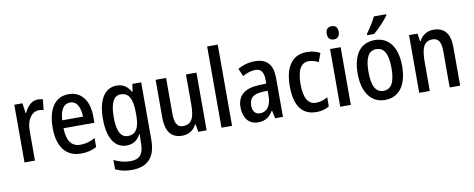

<svg xmlns="http://www.w3.org/2000/svg" viewBox="-79 -1147 4370 1769"><g transform="rotate(-10 2106.5 -263.0)"><path d="M290 -550C233 -550 191 -505 165 -447H159L146 -540H70V0H168V-281C167 -382 217 -451 285 -451C298 -451 315 -449 327 -444L338 -544C322 -548 305 -550 290 -550Z M579 -549C453 -549 381 -448 381 -266C381 -99 452 10 599 10C655 10 701 -1 745 -25V-110C698 -83 656 -71 606 -71C524 -71 481 -130 479 -248H768V-308C768 -450 701 -549 579 -549ZM579 -471C643 -471 673 -407 674 -322H480C485 -423 521 -471 579 -471Z M1028 -550C917 -550 851 -449 851 -267C851 -90 915 10 1025 10C1082 10 1125 -15 1158 -73H1162C1160 -49 1158 -18 1158 4V19C1158 117 1116 158 1036 158C986 158 933 146 881 120V207C927 230 975 240 1033 240C1187 240 1257 154 1257 -1V-540H1174L1164 -469H1159C1126 -526 1083 -550 1028 -550ZM1050 -464C1125 -464 1160 -407 1160 -271V-247C1160 -128 1124 -74 1053 -74C985 -74 952 -136 952 -266C952 -396 984 -464 1050 -464Z M1774 -540H1676V-259C1676 -138 1650 -76 1567 -76C1514 -76 1490 -118 1490 -207V-540H1392V-188C1392 -61 1440 10 1545 10C1602 10 1651 -17 1678 -71H1684L1696 0H1774Z M2012 0V-760H1913V0Z M2321 -550C2263 -550 2207 -534 2161 -507L2192 -434C2234 -457 2273 -470 2311 -470C2365 -470 2390 -436 2390 -361V-329L2318 -326C2187 -321 2118 -263 2118 -154C2118 -60 2165 10 2254 10C2322 10 2362 -17 2396 -74H2399L2415 0H2488V-363C2488 -486 2436 -550 2321 -550ZM2337 -259 2391 -262V-210C2391 -120 2349 -69 2288 -69C2245 -69 2218 -95 2218 -154C2218 -219 2253 -255 2337 -259Z M2802 10C2847 10 2887 0 2921 -22V-107C2886 -87 2852 -75 2811 -75C2737 -75 2700 -140 2700 -267C2700 -397 2736 -464 2810 -464C2839 -464 2870 -455 2901 -440L2930 -520C2899 -538 2858 -550 2806 -550C2671 -550 2599 -447 2599 -266C2599 -79 2669 10 2802 10Z M3075 -745C3039 -745 3018 -725 3018 -683C3018 -642 3040 -621 3075 -621C3109 -621 3130 -642 3130 -683C3130 -724 3110 -745 3075 -745ZM3123 -540H3024V0H3123Z M3589 -757V-766H3474C3452 -721 3418 -666 3383 -618V-606H3448C3493 -643 3563 -717 3589 -757ZM3651 -270C3651 -452 3570 -550 3444 -550C3305 -550 3235 -446 3235 -270C3235 -102 3310 10 3442 10C3582 10 3651 -103 3651 -270ZM3336 -270C3336 -399 3368 -465 3443 -465C3518 -465 3551 -399 3551 -270C3551 -141 3518 -75 3443 -75C3369 -75 3336 -143 3336 -270Z M3993 -550C3937 -550 3886 -522 3859 -468H3853L3842 -540H3763V0H3862V-274C3862 -405 3890 -464 3969 -464C4025 -464 4048 -422 4048 -340V0H4146V-360C4146 -489 4092 -550 3993 -550Z"/></g></svg>

Font: Noto Sans Sinhala UI Condensed Medium
Style: Regular
Weight: 500
Width: 3
Designer: Jelle Bosma - Monotype Design Team
Foundry: Monotype Imaging Inc.
Version: Version 2.006